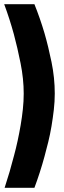

<svg xmlns="http://www.w3.org/2000/svg" viewBox="-24 -775 304 915"><path d="M-2 120Q23 44 43 -34Q52 -67 60 -104Q68 -141 74.5 -179Q81 -217 85 -255Q89 -293 89 -329Q89 -399 74 -474Q59 -549 42 -612Q22 -685 -4 -755H140Q167 -688 188 -617Q206 -555 221.5 -479.5Q237 -404 237 -329Q237 -291 232.5 -252Q228 -213 221.5 -174Q215 -135 206 -98.5Q197 -62 188 -29Q167 48 140 120Z"/></svg>

Font: Panefresco 999wt
Style: Regular
Weight: 900
Version: Version 1.001